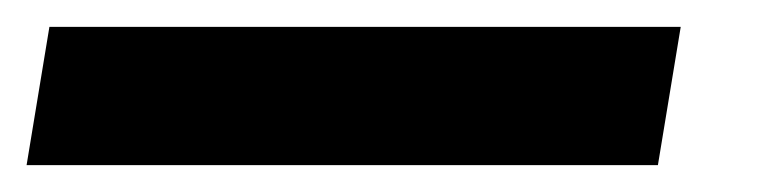

<svg xmlns="http://www.w3.org/2000/svg" viewBox="-83 -20 571 143"><path d="M-46.2 0 -63.2 103H407L424 0Z"/></svg>

Font: Riot Sans 2.0
Style: Bold Italic
Weight: 600
Italic angle: -9.39999°
Designer: Rasmus Andersson
Foundry: rsms
Version: Version 3.006;hotconv 1.0.109;makeotfexe 2.5.65596